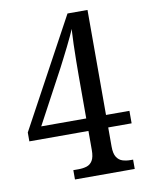

<svg xmlns="http://www.w3.org/2000/svg" viewBox="-82 -773 640 832"><g transform="rotate(-10 238.5 -357.0)"><path d="M180 0V-41H203Q223 -41 239 -46Q255 -51 264.5 -66.5Q274 -82 274 -113V-197H14V-236L273 -714H361V-252H464V-197H361V-113Q361 -82 371 -66.5Q381 -51 397 -46Q413 -41 432 -41H443V0ZM76 -252H274V-440Q274 -469 274.5 -505Q275 -541 276 -577.5Q277 -614 279 -645Q275 -634 265.5 -614Q256 -594 244.5 -570.5Q233 -547 221.5 -525Q210 -503 202 -487Z"/></g></svg>

Font: Noto Serif Khmer Condensed
Style: Regular
Weight: 400
Width: 3
Designer: Danh Hong and the Monotype Design Team
Foundry: Monotype Imaging Inc.
Version: Version 2.004